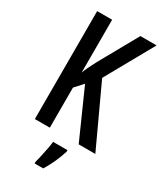

<svg xmlns="http://www.w3.org/2000/svg" viewBox="-229 -797 931 1100"><g transform="rotate(30 236.0 -246.5)"><path d="M472 0H362L220 -319L171 -265V0H72V-714H171V-364Q180 -392 215 -458L358 -714H465L288 -397ZM323 71Q312 108 293.5 148.5Q275 189 255 221H198V210Q203 192 209 164.5Q215 137 220.5 109Q226 81 228 61H323Z"/></g></svg>

Font: Noto Sans Kannada ExtraCondensed Medium
Style: Regular
Weight: 500
Width: 2
Designer: Jelle Bosma - Monotype Design Team
Foundry: Monotype Imaging Inc.
Version: Version 2.005; ttfautohint (v1.8.4.7-5d5b)